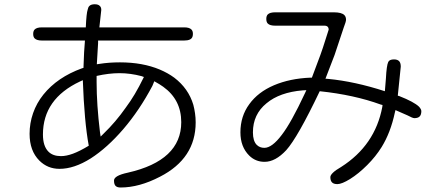

<svg xmlns="http://www.w3.org/2000/svg" viewBox="-20 -793 2040 884"><path d="M116.2 -176.8Q116.2 -98.6 161.1 -53.7Q199.2 -15.6 253.9 -15.6Q321.3 -15.6 397.5 -63.5Q473.6 -112.3 547.9 -198.7Q622.1 -285.2 681.6 -397.5L690.4 -418.9Q716.8 -404.3 731.4 -393.6Q814.5 -334 814.5 -230.5Q814.5 -53.7 568.4 2Q504.9 15.6 504.9 38.1Q504.9 55.7 512.2 63Q519.5 70.3 535.2 70.3Q621.1 70.3 716.8 20.5Q880.9 -63.5 880.9 -229.5Q880.9 -251 877.9 -271.5Q875 -292 870.1 -310.5Q847.7 -385.7 782.2 -435.5Q752.9 -457 715.8 -472.7Q636.7 -505.9 532.2 -505.9Q481.4 -505.9 438.5 -499L425.8 -497.1L431.6 -593.8V-606.4H828.1Q860.4 -606.4 866.2 -624Q868.2 -629.9 868.2 -636.7Q868.2 -650.4 861.3 -657.2Q851.6 -667 828.1 -667H437.5L446.3 -747.1Q446.3 -759.8 439.5 -765.6Q432.6 -773.4 416 -773.4Q399.4 -773.4 391.6 -765.6Q385.7 -759.8 383.8 -749Q377.9 -732.4 375 -667H172.9Q149.4 -667 139.6 -657.2Q132.8 -650.4 132.8 -636.7Q132.8 -623 139.6 -616.2Q149.4 -606.4 172.9 -606.4H371.1L367.2 -551.8L364.3 -480.5L357.4 -478.5Q244.1 -437.5 179.7 -357.4Q148.4 -318.4 132.3 -272Q116.2 -225.6 116.2 -176.8ZM424.8 -414.1V-443.4Q481.4 -456.1 530.3 -456.1Q580.1 -456.1 631.8 -442.4L642.6 -438.5Q620.1 -392.6 600.6 -359.9Q581.1 -327.1 558.6 -296.9Q512.7 -231.4 457 -177.7L443.4 -164.1L440.4 -183.6Q424.8 -312.5 424.8 -414.1ZM177.7 -173.8Q177.7 -337.9 348.6 -418L361.3 -423.8Q368.2 -232.4 388.7 -122.1Q346.7 -96.7 315.9 -85.4Q285.2 -74.2 260.7 -74.2Q223.6 -74.2 203.1 -94.7Q177.7 -120.1 177.7 -173.8Z M1573.2 -702.1Q1573.2 -715.8 1565.4 -723.6Q1552.7 -736.3 1516.6 -736.3H1247.1Q1222.7 -736.3 1212.9 -726.6Q1206.1 -719.7 1206.1 -706.1Q1206.1 -691.4 1212.9 -684.6Q1222.7 -674.8 1247.1 -674.8H1474.6Q1488.3 -674.8 1492.2 -664.1Q1493.2 -661.1 1493.2 -658.2V-656.2Q1471.7 -587.9 1466.8 -573.7Q1461.9 -559.6 1455.1 -540Q1440.4 -502 1416 -435.5H1409.2Q1314.5 -431.6 1241.2 -400.4Q1168 -369.1 1127.9 -313.5Q1086.9 -257.8 1086.9 -183.6Q1086.9 -117.2 1127 -77.1Q1156.2 -47.9 1198.2 -47.9Q1248 -47.9 1297.9 -101.6Q1350.6 -160.2 1452.1 -373Q1610.4 -356.4 1733.4 -311.5L1741.2 -309.6L1740.2 -300.8Q1707 -124 1550.8 -24.4Q1525.4 -9.8 1513.2 2Q1501 13.7 1501 22.5Q1501 39.1 1508.8 46.9Q1516.6 54.7 1533.2 54.7Q1553.7 54.7 1591.8 31.2Q1630.9 6.8 1670.9 -33.2Q1710 -72.3 1737.3 -116.2Q1778.3 -182.6 1797.9 -274.4L1800.8 -286.1L1856.4 -261.7Q1879.9 -249 1887.7 -249Q1904.3 -249 1912.1 -256.8Q1919.9 -264.6 1919.9 -281.2Q1919.9 -290 1909.2 -301.8Q1885.7 -324.2 1818.4 -350.6L1811.5 -352.5L1825.2 -486.3Q1825.2 -503.9 1817.4 -511.7Q1809.6 -519.5 1793.9 -519.5Q1773.4 -519.5 1767.6 -507.8Q1759.8 -491.2 1756.8 -431.6L1752 -373Q1613.3 -418 1491.2 -429.7L1478.5 -430.7L1520.5 -540L1562.5 -666Q1573.2 -693.4 1573.2 -702.1ZM1197.3 -112.3Q1175.8 -112.3 1162.1 -126Q1144.5 -143.6 1144.5 -183.6Q1144.5 -266.6 1207 -317.4Q1267.6 -368.2 1374 -377L1390.6 -377.9L1383.8 -363.3Q1320.3 -227.5 1277.3 -171.9Q1232.4 -112.3 1197.3 -112.3Z"/></svg>

Font: FakePearl
Style: ExtraLight
Weight: 300
Version: Version 1.2